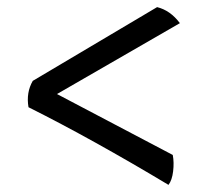

<svg xmlns="http://www.w3.org/2000/svg" viewBox="-20 -524 590 539"><path d="M453 -5Q348 -68 249 -123Q150 -178 60 -223Q53 -264 72 -297L421 -504Q458 -495 485 -459L140 -260L465 -89Q469 -68 466 -43Q463 -18 453 -5Z"/></svg>

Font: Vollkorn
Style: Bold
Weight: 700
Designer: Friedrich Althausen
Foundry: Friedrich Althausen
Version: Version 5.000